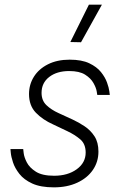

<svg xmlns="http://www.w3.org/2000/svg" viewBox="-20 -797 528 827"><path d="M329 -615 283 -616 363 -777H419ZM212 10Q155 10 119 -6.5Q83 -23 63.5 -48Q44 -73 36 -97.5Q28 -122 26.5 -138.5Q25 -155 25 -155H80Q80 -155 82 -137.5Q84 -120 95.5 -97.5Q107 -75 134.5 -57.5Q162 -40 213 -40Q272 -40 310.5 -68Q349 -96 349 -140Q349 -177 325.5 -197Q302 -217 270 -232L209 -261Q164 -281 134.5 -311.5Q105 -342 105 -392Q105 -433 126 -466.5Q147 -500 186.5 -520Q226 -540 280 -540Q332 -540 364.5 -524.5Q397 -509 415 -486.5Q433 -464 441 -441.5Q449 -419 451 -403.5Q453 -388 453 -388H399Q399 -388 396.5 -403.5Q394 -419 382.5 -439.5Q371 -460 346.5 -475.5Q322 -491 278 -491Q225 -491 192 -465.5Q159 -440 159 -397Q159 -364 180 -344Q201 -324 232 -310L293 -282Q319 -270 344.5 -253Q370 -236 387 -210Q404 -184 404 -144Q404 -100 380 -65Q356 -30 312.5 -10Q269 10 212 10Z"/></svg>

Font: Be Vietnam Pro ExtraLight
Style: Italic
Weight: 200
Italic angle: -12°
Designer: Lam Bao, Tony Le, Vietanh Nguyen
Foundry: Yellow Type Foundry
Version: Version 1.002; ttfautohint (v1.8.3)